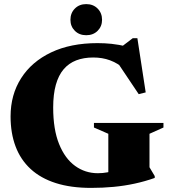

<svg xmlns="http://www.w3.org/2000/svg" viewBox="-20 -900 822 935"><path d="M708 -85.5 733.5 -42.5V-33.5Q685.5 -16.5 635.8 -5.8Q586 5 533.2 10Q480.5 15 423.5 15Q325 15 251.5 -8.5Q178 -32 129 -77.2Q80 -122.5 55.8 -187Q31.5 -251.5 31.5 -333Q31.5 -438.5 82.8 -519Q134 -599.5 229 -644.8Q324 -690 455 -690Q490 -690 523.5 -686.5Q557 -683 603 -672.5L555.5 -660L626.5 -714H649L689.5 -450L655.5 -441.5L534.5 -622L588 -563.5Q552 -593 515.2 -606.5Q478.5 -620 434 -620Q387.5 -620 351.2 -606Q315 -592 290 -562.8Q265 -533.5 252 -487.2Q239 -441 239 -376.5Q239 -269.5 267.8 -198.5Q296.5 -127.5 345.8 -92Q395 -56.5 456.5 -56.5Q481.5 -56.5 503.2 -60.8Q525 -65 544.5 -73.8Q564 -82.5 581.5 -96L507.5 -16.5V-248.5L437.5 -279V-301.5H776V-279L708 -248.5ZM400 -728.5Q366 -728.5 344.5 -750Q323 -771.5 323 -803.5Q323 -836.5 344.5 -858.2Q366 -880 400 -880Q434 -880 455.5 -858.2Q477 -836.5 477 -803.5Q477 -771.5 455.5 -750Q434 -728.5 400 -728.5Z"/></svg>

Font: Newsreader 24pt ExtraBold
Style: Regular
Weight: 800
Designer: Hugues Gentile
Foundry: Production Type
Version: Version 1.003